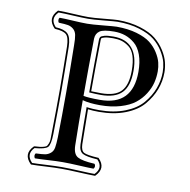

<svg xmlns="http://www.w3.org/2000/svg" viewBox="-80 -765 872 881"><g transform="rotate(10 355.5 -325.0)"><path d="M304 -296Q304 -192 306 -85Q307 -45 328.5 -33Q350 -21 407 -18Q412 -14 412 -7Q412 0 407 5Q387 5 341 2.5Q295 0 264 0Q236 0 195.5 2.5Q155 5 134 5Q130 0 130 -7Q130 -14 134 -18Q164 -19 177.5 -21.5Q191 -24 202.5 -33.5Q214 -43 217 -60Q220 -77 221 -109Q223 -207 223 -321Q223 -408 221 -536Q221 -568 217.5 -585Q214 -602 202.5 -611.5Q191 -621 177.5 -623.5Q164 -626 134 -627Q130 -632 130 -639Q130 -646 134 -650Q156 -650 196 -647.5Q236 -645 263 -645Q285 -645 336.5 -650Q388 -655 399 -655Q452 -655 493 -643Q534 -631 557 -613Q580 -595 595 -571Q610 -547 615 -526.5Q620 -506 620 -486Q620 -459 613.5 -432.5Q607 -406 590 -379Q573 -352 547.5 -332Q522 -312 480 -299.5Q438 -287 386 -287Q335 -287 304 -296ZM306 -583Q304 -455 304 -321V-316Q327 -311 381 -311Q533 -311 533 -468Q533 -514 521 -547Q509 -580 488 -597.5Q467 -615 443.5 -623Q420 -631 392 -631Q342 -631 324.5 -619Q307 -607 306 -583ZM335 -259Q336 -186 337 -96Q338 -67 352.5 -59Q367 -51 419 -48H421L422 -47Q462 -6 421 35L420 36H417Q392 36 343 33.5Q294 31 264 31Q233 31 188.5 33.5Q144 36 123 36H122L120 35Q79 -6 119 -47L121 -48L122 -49Q141 -50 149 -51Q157 -52 167 -55Q177 -58 179.5 -61.5Q182 -65 185.5 -73.5Q189 -82 189.5 -91.5Q190 -101 190 -119Q192 -247 192 -321Q192 -403 190 -526Q189 -568 175 -581Q161 -594 123 -596L121 -597L119 -598Q80 -639 120 -680L121 -681H123Q150 -681 194 -678.5Q238 -676 263 -676Q285 -676 336 -681Q387 -686 399 -686Q458 -686 504.5 -671.5Q551 -657 577.5 -635.5Q604 -614 621.5 -586Q639 -558 645 -533.5Q651 -509 651 -486Q651 -445 636.5 -406.5Q622 -368 592.5 -333Q563 -298 509.5 -277Q456 -256 386 -256Q357 -256 335 -259ZM327 -263V-268L332 -267Q354 -264 386 -264Q454 -264 506 -284.5Q558 -305 586.5 -338.5Q615 -372 629 -409.5Q643 -447 643 -486Q643 -508 637.5 -531Q632 -554 615 -581.5Q598 -609 572.5 -629.5Q547 -650 502 -664Q457 -678 399 -678Q388 -678 337 -673Q286 -668 263 -668Q237 -668 193.5 -670.5Q150 -673 125 -673Q91 -639 124 -604Q164 -602 180.5 -586Q197 -570 198 -526Q200 -403 200 -321Q200 -247 198 -119Q197 -70 185 -57.5Q173 -45 124 -41Q91 -7 125 28Q144 28 188.5 25.5Q233 23 264 23Q294 23 343.5 25.5Q393 28 416 28Q450 -6 417 -40Q366 -43 348 -53Q330 -63 329 -95Q327 -196 327 -263ZM337 -582Q335 -470 335 -343Q359 -342 381 -342Q446 -342 474 -371.5Q502 -401 502 -468Q502 -509 493 -536.5Q484 -564 466.5 -577Q449 -590 432 -595Q415 -600 392 -600Q366 -600 353 -596.5Q340 -593 338.5 -590Q337 -587 337 -582ZM329 -582Q329 -590 332.5 -595Q336 -600 350.5 -604Q365 -608 392 -608Q510 -608 510 -468Q510 -398 479 -366Q448 -334 381 -334Q357 -334 331 -336H327V-340Q327 -468 329 -582Z"/></g></svg>

Font: Linux Libertine Initials O
Style: Initials
Weight: 400
Designer: Philipp H. Poll
Foundry: Philipp H. Poll
Version: Version 5.0.6